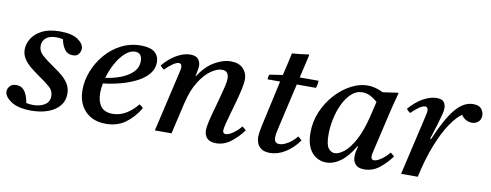

<svg xmlns="http://www.w3.org/2000/svg" viewBox="-55 -861 2905 1135"><g transform="rotate(10 1397.5 -293.5)"><path d="M163 12Q84 12 42 -16Q0 -44 0 -75Q0 -92 13 -107Q26 -122 51 -122Q76 -122 91.5 -108Q107 -94 115.5 -72Q124 -50 127 -28Q138 -25 148.5 -24Q159 -23 169 -23Q210 -23 238 -40.5Q266 -58 266 -93Q266 -124 242.5 -145.5Q219 -167 173 -198Q146 -217 120.5 -237.5Q95 -258 79 -283Q63 -308 63 -339Q63 -371 82.5 -403.5Q102 -436 144 -457.5Q186 -479 251 -479Q323 -479 359 -454Q395 -429 395 -400Q395 -385 384.5 -369Q374 -353 348 -353Q315 -353 297.5 -379.5Q280 -406 276 -436Q255 -441 234 -441Q194 -441 173 -422.5Q152 -404 152 -375Q152 -344 176.5 -321.5Q201 -299 248 -267Q275 -249 300 -228.5Q325 -208 341 -182.5Q357 -157 357 -122Q357 -80 332 -50Q307 -20 263 -4Q219 12 163 12Z M846 -398Q846 -359 821 -328.5Q796 -298 753.5 -276Q711 -254 659 -240Q607 -226 553 -220Q547 -189 547 -162Q547 -112 569 -82.5Q591 -53 640 -53Q683 -53 721 -76Q759 -99 788 -136Q804 -127 811 -117Q777 -59 728 -23.5Q679 12 611 12Q532 12 486.5 -35.5Q441 -83 441 -163Q441 -219 463 -275Q485 -331 524.5 -377.5Q564 -424 618.5 -452Q673 -480 737 -480Q793 -480 819.5 -458Q846 -436 846 -398ZM561 -255Q608 -261 651.5 -277.5Q695 -294 723 -321.5Q751 -349 751 -389Q751 -411 741 -424.5Q731 -438 709 -438Q678 -438 649 -411.5Q620 -385 597 -343Q574 -301 561 -255Z M1046 -182 1004 0H904L986 -355Q993 -384 993 -393Q993 -417 975 -417Q961 -417 938.5 -401.5Q916 -386 894 -363Q887 -368 881.5 -373Q876 -378 871 -384Q911 -431 953.5 -454.5Q996 -478 1033 -478Q1067 -478 1081 -461Q1095 -444 1095 -421Q1095 -409 1091.5 -392.5Q1088 -376 1085 -358H1088Q1126 -419 1177.5 -449.5Q1229 -480 1277 -480Q1325 -480 1350.5 -453.5Q1376 -427 1376 -389Q1376 -368 1368.5 -333Q1361 -298 1350 -258Q1339 -218 1328 -179.5Q1317 -141 1309.5 -111.5Q1302 -82 1302 -70Q1302 -63 1306 -57Q1310 -51 1320 -51Q1337 -51 1363 -69Q1389 -87 1410 -113Q1423 -104 1433 -93Q1399 -48 1359.5 -18Q1320 12 1272 12Q1235 12 1218 -6.5Q1201 -25 1201 -53Q1201 -73 1208.5 -106Q1216 -139 1227 -178Q1238 -217 1248.5 -255.5Q1259 -294 1266.5 -326Q1274 -358 1274 -376Q1274 -396 1265 -409Q1256 -422 1233 -422Q1204 -422 1168 -397Q1132 -372 1099.5 -321Q1067 -270 1048 -190Z M1798 -413H1683L1620 -139Q1611 -100 1611 -83Q1611 -67 1618 -57.5Q1625 -48 1643 -48Q1664 -48 1693 -65.5Q1722 -83 1745 -112Q1758 -103 1768 -92Q1733 -43 1688 -15Q1643 13 1595 13Q1563 13 1544.5 0Q1526 -13 1519 -31.5Q1512 -50 1512 -66Q1512 -77 1514 -93Q1516 -109 1521 -132L1583 -413H1508Q1508 -421 1509 -428Q1510 -435 1513 -442L1592 -454Q1599 -483 1607.5 -519.5Q1616 -556 1623 -589Q1647 -591 1672.5 -593.5Q1698 -596 1722 -600L1725 -596Q1718 -566 1711 -535.5Q1704 -505 1693 -457H1806Q1806 -445 1804 -434.5Q1802 -424 1798 -413Z M1933 11Q1902 11 1874 -5.5Q1846 -22 1829 -57Q1812 -92 1812 -147Q1812 -215 1838 -275Q1864 -335 1906 -381Q1948 -427 1998.5 -453.5Q2049 -480 2098 -480Q2117 -480 2141 -474.5Q2165 -469 2191 -456Q2212 -459 2234.5 -462Q2257 -465 2281 -469L2284 -465Q2272 -423 2263 -385.5Q2254 -348 2245 -309L2199 -111Q2198 -104 2195 -93Q2192 -82 2192 -72Q2192 -63 2196 -57Q2200 -51 2210 -51Q2227 -51 2253 -69Q2279 -87 2300 -113Q2313 -104 2323 -93Q2289 -48 2250 -18Q2211 12 2162 12Q2125 12 2109 -6.5Q2093 -25 2093 -53Q2093 -80 2104 -115H2099Q2062 -51 2019.5 -20Q1977 11 1933 11ZM2165 -393Q2144 -412 2121 -423.5Q2098 -435 2074 -435Q2037 -435 2008 -408Q1979 -381 1959 -338.5Q1939 -296 1929 -247.5Q1919 -199 1919 -155Q1919 -95 1935 -73.5Q1951 -52 1973 -52Q1999 -52 2030.5 -77.5Q2062 -103 2092.5 -159.5Q2123 -216 2145 -309Z M2482 0H2382L2464 -355Q2471 -384 2471 -393Q2471 -417 2453 -417Q2439 -417 2416.5 -401.5Q2394 -386 2372 -363Q2365 -368 2359.5 -373Q2354 -378 2349 -384Q2389 -431 2432 -454.5Q2475 -478 2512 -478Q2545 -478 2556 -462.5Q2567 -447 2567 -426Q2567 -413 2563 -395.5Q2559 -378 2547 -337L2515 -234L2521 -233Q2573 -358 2623 -419Q2673 -480 2731 -480Q2766 -480 2780.5 -462Q2795 -444 2795 -423Q2795 -398 2779 -384Q2763 -370 2741 -370Q2725 -370 2707 -378.5Q2689 -387 2677 -406Q2646 -386 2610 -333.5Q2574 -281 2540.5 -197.5Q2507 -114 2482 0Z"/></g></svg>

Font: Castoro
Style: Italic
Weight: 400
Italic angle: -11°
Designer: John Hudson with Paul Hanslow, assisted by Kaja Sojewska.
Foundry: Tiro Typeworks Ltd.
Version: Version 2.04